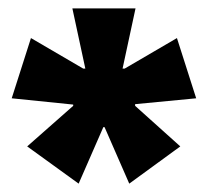

<svg xmlns="http://www.w3.org/2000/svg" viewBox="-20 -720 497 459"><path d="M168 -281 45 -370 155 -467V-470L8 -485L54 -629L179 -556H184L153 -700H304L273 -556H278L403 -629L449 -485L303 -471V-467L411 -370L289 -281L230 -416H227Z"/></svg>

Font: Bricolage Grotesque 48pt ExtraBold
Style: Regular
Weight: 800
Designer: Mathieu Triay
Foundry: Atelier Triay
Version: Version 1.000; ttfautohint (v1.8.4.7-5d5b);gftools[0.9.32]